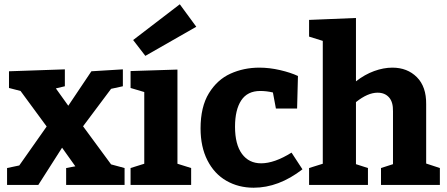

<svg xmlns="http://www.w3.org/2000/svg" viewBox="-20 -864 2086 897"><path d="M499 -96 562 -79V0H289V-79L332 -87L270 -174L159 0H13V-79L70 -91L198 -273L76 -439L22 -453V-531L283 -540V-461L241 -451L299 -370L407 -531L554 -540V-461L499 -449L368 -274Z M809 -99 873 -79V0H590V-79L654 -99V-434L590 -453V-532L809 -539ZM602 -677 820 -844 897 -739 659 -603Z M1393 -73Q1282 13 1165 13Q1094 13 1037.5 -19.5Q981 -52 949 -115Q917 -178 917 -264Q917 -365 956 -428.5Q995 -492 1057 -520Q1119 -548 1192 -548Q1239 -548 1288.5 -536.5Q1338 -525 1372 -509L1368 -357H1269L1255 -432Q1225 -439 1196 -439Q1136 -439 1107 -395Q1078 -351 1078 -272Q1078 -189 1110.5 -145Q1143 -101 1200 -101Q1262 -101 1342 -151Z M2035 -79V0H1760V-79L1816 -97V-344Q1817 -387 1797.5 -409Q1778 -431 1744 -431Q1698 -431 1643 -387V-97L1699 -79V0H1424V-79L1488 -99V-673L1424 -693V-771L1643 -780V-484Q1684 -516 1728 -532Q1772 -548 1813 -548Q1883 -548 1927.5 -503.5Q1972 -459 1971 -377V-100Z"/></svg>

Font: Bitter Pro OGT
Style: Bold
Weight: 700
Designer: Sol Matas, and Bitter project Authors
Foundry: Sol Matas
Version: Version 2.110